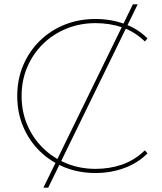

<svg xmlns="http://www.w3.org/2000/svg" viewBox="-20 -790 741 880"><path d="M179 70 589 -770H611L201 70ZM418 3Q341 3 275.5 -23.5Q210 -50 161.5 -98Q113 -146 86 -210Q59 -274 59 -350Q59 -426 86 -490Q113 -554 161.5 -602Q210 -650 275.5 -676.5Q341 -703 418 -703Q487 -703 549 -681Q611 -659 656 -614L644 -600Q596 -646 539 -665Q482 -684 418 -684Q346 -684 284 -658.5Q222 -633 176 -587.5Q130 -542 104.5 -481.5Q79 -421 79 -350Q79 -279 104.5 -218.5Q130 -158 176 -112.5Q222 -67 284 -41.5Q346 -16 418 -16Q482 -16 539 -35.5Q596 -55 644 -101L656 -87Q611 -42 549 -19.5Q487 3 418 3Z"/></svg>

Font: Montserrat Thin Thin
Style: Regular
Weight: 250
Version: Version 9.000